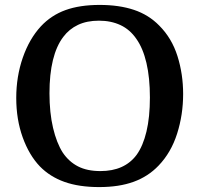

<svg xmlns="http://www.w3.org/2000/svg" viewBox="-20 -750 811 780"><path d="M724 -368Q724 -284 699.5 -207Q675 -130 624 -77Q582 -33 523 -11.5Q464 10 383 10Q301 10 242 -11Q183 -32 142 -74Q98 -120 72 -192.5Q46 -265 46 -352Q46 -439 72.5 -515.5Q99 -592 146 -643Q188 -688 246 -709Q304 -730 385 -730Q464 -730 524 -710Q584 -690 627 -646Q678 -595 701 -522Q724 -449 724 -368ZM181 -371Q181 -292 195.5 -230.5Q210 -169 235 -130Q260 -93 297 -74Q334 -55 388 -55Q486 -55 535 -121Q561 -157 575 -215.5Q589 -274 589 -354Q589 -434 575 -494Q561 -554 534 -592Q508 -630 469.5 -648Q431 -666 382 -666Q333 -666 297 -649Q261 -632 237 -600Q181 -526 181 -371Z"/></svg>

Font: Domine SemiBold
Style: Regular
Weight: 600
Designer: Pablo Impallari, Rodrigo Fuenzalida, Brenda Gallo
Foundry: Pablo Impallari, Rodrigo Fuenzalida, Brenda Gallo
Version: Version 2.000